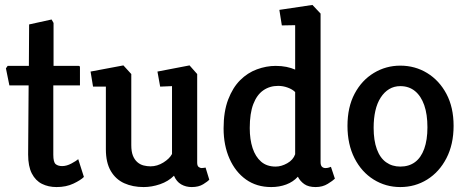

<svg xmlns="http://www.w3.org/2000/svg" viewBox="-20 -754 1891 778"><path d="M209 4Q176 4 150 -9Q124 -22 109 -51Q94 -80 94 -128L96 -408H18L4 -477L11 -487H97L98 -655L189 -675L197 -661V-487H299Q304 -487 304 -481V-408H196V-127Q196 -97 205.5 -89Q215 -81 232 -81Q250 -81 269.5 -91.5Q289 -102 297 -109L320 -37Q307 -24 277.5 -10Q248 4 209 4Z M562 4Q518 4 483.5 -11.5Q449 -27 429 -61Q409 -95 409 -149V-403H357L347 -464L480 -489L512 -454V-166Q512 -140 518.5 -123.5Q525 -107 536.5 -97Q548 -87 562 -83.5Q576 -80 590 -80Q617 -80 642 -95.5Q667 -111 677 -130V-405L629 -403L618 -464L748 -489L779 -454V-95Q779 -82 785 -77.5Q791 -73 797 -73Q803 -73 807 -74Q811 -75 813 -75L828 -26Q822 -19 803.5 -7.5Q785 4 757 4Q733 4 714 -7Q695 -18 685 -42Q662 -19 628.5 -7.5Q595 4 562 4Z M1079 4Q1020 4 977 -26.5Q934 -57 910 -111Q886 -165 886 -234Q886 -302 904.5 -350.5Q923 -399 953 -429Q983 -459 1021 -473Q1059 -487 1097 -487Q1121 -487 1140.5 -483Q1160 -479 1176 -472V-652L1122 -651L1112 -714L1246 -734L1279 -699V-97Q1279 -84 1284.5 -78.5Q1290 -73 1299 -73Q1306 -73 1312.5 -75Q1319 -77 1321 -78L1337 -30Q1329 -22 1308 -9Q1287 4 1259 4Q1230 4 1213 -8Q1196 -20 1187 -38Q1168 -17 1140 -6.5Q1112 4 1079 4ZM1097 -79Q1120 -79 1144 -92.5Q1168 -106 1176 -129V-381Q1165 -392 1146 -399Q1127 -406 1107 -406Q1073 -406 1047 -388Q1021 -370 1006.5 -332.5Q992 -295 992 -235Q992 -189 1003.5 -154Q1015 -119 1038 -99Q1061 -79 1097 -79Z M1602 4Q1543 4 1494 -26.5Q1445 -57 1416.5 -113Q1388 -169 1388 -244Q1388 -320 1417 -374.5Q1446 -429 1495 -458.5Q1544 -488 1602 -488Q1662 -488 1711 -458Q1760 -428 1789 -373.5Q1818 -319 1818 -244Q1818 -169 1789 -113Q1760 -57 1711 -26.5Q1662 4 1602 4ZM1602 -79Q1637 -79 1661.5 -97Q1686 -115 1699 -151Q1712 -187 1712 -238Q1712 -291 1699 -328Q1686 -365 1661.5 -385Q1637 -405 1602 -405Q1577 -405 1557 -393Q1537 -381 1522.5 -358.5Q1508 -336 1501 -305Q1494 -274 1494 -236Q1494 -185 1507 -149.5Q1520 -114 1544.5 -96.5Q1569 -79 1602 -79Z"/></svg>

Font: Kreon Medium
Style: Regular
Weight: 500
Version: Version 2.002